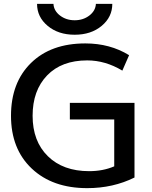

<svg xmlns="http://www.w3.org/2000/svg" viewBox="-20 -965 789 995"><path d="M172 -945H257Q259 -909 291 -884.5Q323 -860 367 -860Q411 -860 443 -884.5Q475 -909 477 -945H562Q562 -877 507 -831Q452 -785 367 -785Q282 -785 227 -831Q172 -877 172 -945ZM572 -346H342V-432H677V-45Q566 10 432 10Q252 10 144.5 -91.5Q37 -193 37 -365Q37 -537 140.5 -638.5Q244 -740 422 -740Q550 -740 649 -679L614 -599Q526 -652 432 -652Q299 -652 224 -574Q149 -496 149 -365Q149 -233 228 -155.5Q307 -78 442 -78Q514 -78 572 -103Z"/></svg>

Font: Mplus 1p Medium
Style: Regular
Weight: 500
Version: Version 1.061